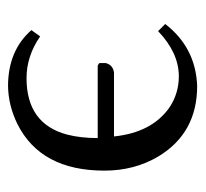

<svg xmlns="http://www.w3.org/2000/svg" viewBox="-36 -446 494 461"><g transform="rotate(90 210.5 -215.0)"><path d="M307.1 -242.2Q297.9 -332 238.8 -374.5Q204.6 -397.9 162.1 -397.9Q106 -397.5 54.2 -348.1L37.1 -365.2Q93.8 -438.5 186 -441.9Q299.3 -441.9 355.5 -348.1Q389.2 -291 389.2 -219.2Q389.2 -66.4 277.3 -10.3Q232.4 11.7 185.1 12.2Q100.6 11.7 51.8 -43.9L66.9 -64.9Q114.3 -32.2 167 -32.2Q276.9 -32.2 302.7 -129.9Q311 -162.1 311 -203.1H137.2Q131.8 -205.1 130.9 -208V-222.2Q135.3 -239.7 153.8 -242.2Z"/></g></svg>

Font: Linux Libertine Display O
Style: Regular
Weight: 400
Designer: Philipp H. Poll
Foundry: Philipp H. Poll
Version: Version 5.0.9